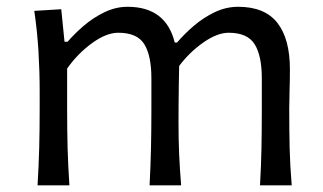

<svg xmlns="http://www.w3.org/2000/svg" viewBox="-20 -554 965 574"><path d="M757.3 0Q760.7 -58.1 761.7 -111.3Q762.7 -164.6 762.7 -226.6V-319.8Q762.7 -387.7 741.2 -421.9Q719.7 -456.1 663.6 -456.1Q629.9 -456.1 588.6 -427.5Q547.4 -398.9 515.6 -356.9Q515.1 -333.5 514.6 -302.7Q514.2 -272 513.9 -241.5Q513.7 -210.9 513.7 -187Q513.7 -136.7 515.6 -92.3Q517.6 -47.9 521.5 0H427.2Q430.2 -58.1 431.4 -111.3Q432.6 -164.6 432.6 -226.6V-319.8Q432.6 -387.7 411.4 -421.9Q390.1 -456.1 333.5 -456.1Q297.9 -456.1 255.1 -425Q212.4 -394 180.7 -349.1V-226.6Q180.7 -164.6 182.1 -111.3Q183.6 -58.1 187.5 0H92.3Q95.7 -58.1 97.2 -111.8Q98.6 -165.5 98.6 -230V-282.7Q98.6 -340.3 95 -400.9Q91.3 -461.4 82.5 -521.5L163.1 -526.4L172.9 -429.2H182.1Q202.1 -452.6 230.2 -476.8Q258.3 -501 292 -517.3Q325.7 -533.7 361.3 -533.7Q476.1 -533.7 502.4 -426.8H509.3Q531.2 -452.6 559.8 -477.1Q588.4 -501.5 622.1 -517.6Q655.8 -533.7 691.9 -533.7Q771.5 -533.7 809.1 -485.8Q846.7 -438 846.7 -347.2Q846.7 -313 845.7 -283.2Q844.7 -253.4 844.7 -230Q844.7 -165.5 845.9 -111.8Q847.2 -58.1 852.1 0Z"/></svg>

Font: Pinar-DS2-FD Regular
Style: Regular
Weight: 400
Designer: Amin Abedi
Version: Version 2.000